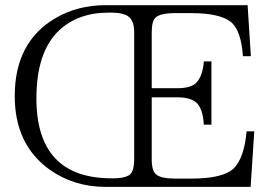

<svg xmlns="http://www.w3.org/2000/svg" viewBox="-20 -734 1040 744"><path d="M951.2 -9.8H389.2Q267.6 -9.8 172.9 -76.2Q37.1 -173.3 37.1 -361.8Q37.1 -570.3 193.8 -663.1Q279.8 -713.9 389.2 -713.9H939.5L952.1 -516.1H921.4Q914.1 -618.7 873.5 -649.9Q829.6 -683.1 722.2 -683.1H657.2Q601.6 -683.1 583 -666Q567.9 -652.3 567.9 -607.9V-392.1H666Q720.7 -392.1 741.2 -414.1Q765.6 -439.9 770 -496.1H799.3V-251H770Q765.6 -315.9 739.3 -337.9Q715.8 -356.9 666 -356.9H567.9V-117.2Q567.9 -71.8 585 -58.1Q604 -42 657.2 -42H722.2Q844.7 -42 886.2 -82Q926.3 -122.1 935.5 -225.1H965.3ZM413.1 -43H421.9Q457 -43 479 -54.2Q500 -65.9 500 -119.1V-609.4Q500 -662.6 466.8 -676.3Q445.8 -685.1 410.2 -685.1H400.9Q281.2 -685.1 207 -614.3Q121.1 -531.2 121.1 -353Q121.1 -43 413.1 -43Z"/></svg>

Font: I.Ming
Style: Regular
Weight: 400
Designer: Ichiten Fonts Project
Version: Version 6.11; Dec 27, 2019